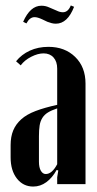

<svg xmlns="http://www.w3.org/2000/svg" viewBox="-20 -676 358 705"><path d="M19 -143Q19 -174 28.5 -197Q38 -220 58 -238Q78 -256 111 -268.5Q144 -281 190 -291V-424Q190 -450 176.5 -465Q163 -480 140 -480Q119 -480 94.5 -467.5Q70 -455 56 -436L39 -451Q59 -476 89.5 -490Q120 -504 158 -504Q218 -504 256 -467Q294 -430 294 -369V0H190V-25L194 -50L188 -52Q172 -23 150 -7Q128 9 102 9Q65 9 42 -20.5Q19 -50 19 -98ZM148 -37Q171 -37 190 -73V-278Q169 -271 156 -263Q143 -255 135.5 -243Q128 -231 125.5 -215Q123 -199 123 -176V-82Q123 -61 130 -49Q137 -37 148 -37ZM77 -590 65 -596Q91 -655 132 -655Q147 -655 160 -649L188 -637Q200 -631 211 -631Q230 -631 240 -656L252 -651Q228 -589 185 -589Q177 -589 169.5 -591Q162 -593 154 -596L135 -605Q118 -613 107 -613Q89 -613 77 -590Z"/></svg>

Font: Moniqa Extra Bold Narrow Heading
Style: Regular
Weight: 800
Width: 4
Designer: Rajesh Rajput
Foundry: Rajesh Rajput
Version: Version 1.000;December 15, 2022;FontCreator 14.0.0.2794 32-b